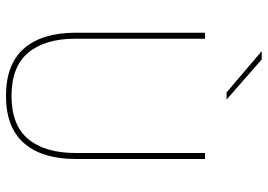

<svg xmlns="http://www.w3.org/2000/svg" viewBox="-144 -720 872 625"><g transform="rotate(90 292.5 -408.0)"><path d="M292.5 9Q189 9 138 -50Q87 -109 87 -217.5V-639H106.5V-217.5Q106.5 -118 152 -63.5Q197.5 -9 292.5 -9Q388 -9 433.2 -63.5Q478.5 -118 478.5 -217.5V-639H498V-217.5Q498 -109 446.8 -50Q395.5 9 292.5 9ZM174 -823.5 304 -709.5V-709H281.5L148 -822.5V-823.5Z"/></g></svg>

Font: Anek Gurmukhi Thin
Style: Regular
Weight: 250
Designer: Sarang Kulkarni (Gurmukhi), Yesha Goshar (Latin)
Foundry: Ek Type
Version: Version 1.003